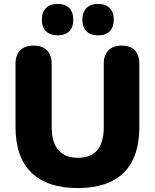

<svg xmlns="http://www.w3.org/2000/svg" viewBox="-20 -946 788 977"><path d="M376 11Q222 11 140.5 -67Q59 -145 59 -300V-621Q59 -666 83 -690Q107 -714 151 -714Q195 -714 219 -690Q243 -666 243 -621V-298Q243 -221 277.5 -182Q312 -143 376 -143Q508 -143 508 -298V-621Q508 -666 532 -690Q556 -714 599 -714Q643 -714 666 -690Q689 -666 689 -621V-300Q689 -145 609.5 -67Q530 11 376 11ZM479 -766Q441 -766 420 -787Q399 -808 399 -846Q399 -884 420 -905Q441 -926 479 -926Q517 -926 538 -905Q559 -884 559 -846Q559 -808 538.5 -787Q518 -766 479 -766ZM273 -766Q235 -766 214 -787Q193 -808 193 -846Q193 -884 214 -905Q235 -926 273 -926Q312 -926 332.5 -905Q353 -884 353 -846Q353 -808 332.5 -787Q312 -766 273 -766Z"/></svg>

Font: Chiron GoRound TC H
Style: Regular
Weight: 900
Designer: Ryoko NISHIZUKA 西塚涼子 (kana, bopomofo & ideographs); Paul D. Hunt (Latin, Greek & Cyrillic); Sandoll Communications 산돌커뮤니
Foundry: Adobe
Version: Version 1.000;hotconv 1.1.1;makeotfexe 2.6.0